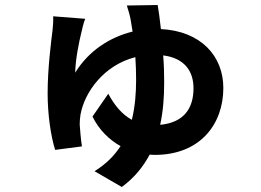

<svg xmlns="http://www.w3.org/2000/svg" viewBox="-20 -652 1040 766"><path d="M609 -632 486 -630C492 -611 497 -595 501 -575L509 -526C419 -504 334 -450 280 -362C281 -416 295 -483 305 -524C308 -537 313 -560 320 -577L192 -587C193 -574 192 -553 190 -535C184 -485 170 -380 170 -279C170 -199 182 -111 200 -54L307 -68C303 -89 299 -140 298 -155C298 -169 299 -180 301 -194C317 -284 394 -392 520 -424C522 -395 523 -364 523 -333C523 -281 519 -227 506 -174C466 -196 436 -233 412 -278L349 -187C375 -134 415 -95 461 -69C436 -31 403 3 357 31L466 94C516 57 551 14 577 -35L597 -34C780 -34 871 -158 871 -301C871 -429 781 -528 622 -536C618 -575 613 -608 609 -632ZM631 -431C718 -420 752 -366 752 -300C752 -220 714 -163 619 -154C631 -209 635 -265 635 -322C635 -359 634 -396 631 -431Z"/></svg>

Font: Noto Sans TC
Style: Bold
Weight: 700
Designer: Ryoko NISHIZUKA 西塚涼子 (kana, bopomofo & ideographs); Paul D. Hunt (Latin, Greek & Cyrillic); Sandoll Communications 산돌커뮤니
Foundry: Adobe
Version: Version 2.004;hotconv 1.0.118;makeotfexe 2.5.65603